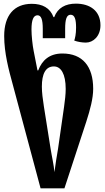

<svg xmlns="http://www.w3.org/2000/svg" viewBox="-20 -795 579 1055"><path d="M203 240H334L454 -126C476 -194 492 -255 492 -307C492 -431 433 -501 323 -501C252 -501 211 -464 190 -408H186L165 -515C159 -544 153 -599 153 -633C153 -686 164 -711 186 -711C206 -711 215 -689 215 -636V-585H338V-636C338 -689 346 -714 368 -714C391 -714 398 -688 398 -643C398 -606 392 -584 388 -572C407 -565 431 -561 452 -561C492 -561 532 -596 532 -656C532 -736 474 -775 397 -775C340 -775 297 -752 278 -701H274C255 -752 212 -774 155 -774C57 -774 3 -710 3 -597C3 -504 28 -411 50 -331ZM279 151C276 111 265 67 258 22L221 -211C215 -249 210 -287 210 -319C210 -388 230 -430 276 -430C315 -430 341 -389 341 -306C341 -277 337 -244 332 -208L299 22C293 57 284 111 279 151Z"/></svg>

Font: Noto Serif Georgian ExtraCondensed ExtraBold
Style: Regular
Weight: 800
Width: 2
Designer: Monotype Design Team, Akaki Razmadze
Foundry: Google LLC
Version: Version 2.003